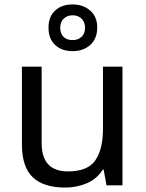

<svg xmlns="http://www.w3.org/2000/svg" viewBox="-20 -837 658 867"><path d="M533 -536V0H461L448 -71H444Q418 -29 372 -9.5Q326 10 274 10Q177 10 128 -36.5Q79 -83 79 -185V-536H168V-191Q168 -63 287 -63Q376 -63 410.5 -113Q445 -163 445 -257V-536ZM308 -606Q259 -606 229 -634Q199 -662 199 -712Q199 -762 229 -789.5Q259 -817 308 -817Q355 -817 387 -789.5Q419 -762 419 -713Q419 -662 387.5 -634Q356 -606 308 -606ZM308 -656Q333 -656 348.5 -671Q364 -686 364 -712Q364 -738 348 -753Q332 -768 308 -768Q284 -768 268 -753Q252 -738 252 -712Q252 -686 266.5 -671Q281 -656 308 -656Z"/></svg>

Font: Noto Sans Tifinagh Hawad
Style: Regular
Weight: 400
Designer: JamraPatel
Foundry: JamraPatel LLC
Version: Version 2.006; ttfautohint (v1.8.4.7-5d5b)